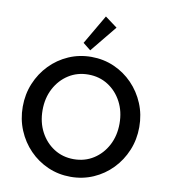

<svg xmlns="http://www.w3.org/2000/svg" viewBox="-116 -1236 1192 1350"><g transform="rotate(10 480.0 -561.0)"><path d="M479.5 16Q566 16 641.5 -17Q717 -50 774 -108.8Q831 -167.5 863.2 -245.2Q895.5 -323 895.5 -412Q895.5 -501.5 863.2 -579Q831 -656.5 774 -715.2Q717 -774 641.5 -807Q566 -840 479.5 -840Q393 -840 317.5 -807Q242 -774 185 -715.2Q128 -656.5 95.8 -579Q63.5 -501.5 63.5 -412Q63.5 -323 95.8 -245.2Q128 -167.5 185 -108.8Q242 -50 317.5 -17Q393 16 479.5 16ZM479.5 -110Q401 -110 339 -149.5Q277 -189 241 -257.2Q205 -325.5 205 -412Q205 -498.5 241 -566.8Q277 -635 339 -674.5Q401 -714 479.5 -714Q558.5 -714 620.5 -674.5Q682.5 -635 718.5 -566.8Q754.5 -498.5 754.5 -412Q754.5 -325.5 718.5 -257.2Q682.5 -189 620.5 -149.5Q558.5 -110 479.5 -110ZM462 -884 616.5 -1073 529.5 -1137.5 407 -927.5Z"/></g></svg>

Font: Spartan SemiBold
Style: Regular
Weight: 600
Designer: Matt Bailey, Mirko Velimirovic
Foundry: Matt Bailey
Version: Version 1.003; ttfautohint (v1.8.3)